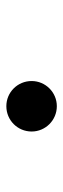

<svg xmlns="http://www.w3.org/2000/svg" viewBox="190 -386 205 626"><g transform="rotate(-90 293.0 -72.5)"><path d="M260.3 9.8C305.7 9.8 342.3 -27.3 342.3 -72.3C342.3 -118.2 305.7 -154.8 260.3 -154.8C214.4 -154.8 177.7 -118.2 177.7 -72.3C177.7 -27.3 214.4 9.8 260.3 9.8Z"/></g></svg>

Font: Cascadia Mono PL SemiBold
Style: Italic
Weight: 600
Italic angle: -10°
Monospace: yes
Designer: Aaron Bell
Foundry: Saja Typeworks
Version: Version 2404.023